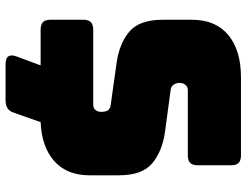

<svg xmlns="http://www.w3.org/2000/svg" viewBox="-118 -642 886 690"><g transform="rotate(90 325.0 -297.0)"><path d="M339 126H213Q188 126 182 115Q176 104 183 86L215 0H87Q68 0 59.5 -8.5Q51 -17 51 -36V-153Q51 -172 59.5 -180.5Q68 -189 87 -189H356Q369 -189 375.5 -197.5Q382 -206 382 -218Q382 -235 375.5 -243Q369 -251 356 -252L206 -273Q136 -283 93.5 -319Q51 -355 51 -439V-544Q51 -629 106 -674.5Q161 -720 258 -720H538Q557 -720 565.5 -711.5Q574 -703 574 -684V-565Q574 -546 565.5 -537.5Q557 -529 538 -529H305Q292 -529 285 -520.5Q278 -512 278 -499Q278 -486 285 -477Q292 -468 305 -467L454 -447Q524 -437 567 -401Q610 -365 610 -281V-176Q610 -95 559.5 -49.5Q509 -4 419 0L385 96Q380 112 369 119Q358 126 339 126Z"/></g></svg>

Font: Bungee
Style: Regular
Weight: 400
Designer: David Jonathan Ross
Foundry: David Jonathan Ross
Version: Version 1.000;PS 1.0;hotconv 1.0.72;makeotf.lib2.5.5900